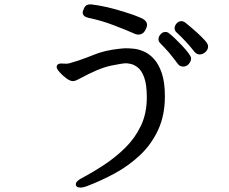

<svg xmlns="http://www.w3.org/2000/svg" viewBox="-20 -779 1040 871"><path d="M607 -622Q600 -622 593 -625Q555 -642 496 -664.5Q437 -687 381 -698Q355 -704 355 -723Q355 -728 362 -743Q369 -759 388 -759H394H395Q463 -751 550 -723Q590 -711 619 -698Q647 -686 647 -666Q647 -655 637 -638.5Q627 -622 607 -622ZM780 -633Q772 -640 772 -651Q772 -662 781 -672.5Q790 -683 803 -683Q811 -683 820 -677Q851 -652 874.5 -630.5Q898 -609 911 -594Q924 -579 924 -569Q924 -553 911 -542Q899 -532 886 -532Q873 -532 863 -543Q846 -565 823.5 -589.5Q801 -614 780 -633ZM847 -514Q847 -502 837 -489.5Q827 -477 811 -477Q795 -477 786 -490Q770 -512 747 -540Q726 -564 706 -584Q699 -591 699 -602Q699 -613 708.5 -623.5Q718 -634 729.5 -634Q741 -634 748 -627Q770 -610 807 -571Q847 -528 847 -514ZM257 -491 280 -490Q288 -490 295 -492Q351 -508 403 -529.5Q455 -551 523 -558Q540 -560 553 -560Q566 -560 587 -558Q608 -556 632.5 -545.5Q657 -535 678.5 -511.5Q700 -488 714 -447Q728 -406 728 -342Q728 -256 697.5 -190Q667 -124 615.5 -75.5Q564 -27 501.5 7Q439 41 373 66Q357 72 346 72Q324 72 324 57Q324 43 351 29Q402 2 453.5 -32Q505 -66 549 -109.5Q593 -153 619.5 -209Q646 -265 646 -337Q646 -396 634 -428Q622 -460 605 -473Q588 -486 573 -489Q558 -492 552 -492Q536 -492 482.5 -481Q429 -470 339 -421Q339 -421 329 -416Q319 -411 311 -411Q298 -411 280.5 -424Q263 -437 250 -452Q237 -467 237 -475Q237 -483 244 -488Q250 -491 257 -491Z"/></svg>

Font: Moon Stars Kai
Style: Bold
Weight: 700
Designer: GuiWonder
Version: Version 1.101